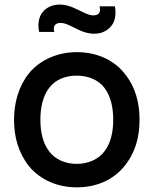

<svg xmlns="http://www.w3.org/2000/svg" viewBox="-20 -807 674 843"><path d="M484.4 -779.2H416.7C422.9 -761.5 418.8 -741.7 394.8 -739.6C370.8 -737.5 346.9 -753.1 316.7 -766.7C285.4 -782.3 252.1 -791.7 217.7 -784.4C194.8 -779.2 172.9 -765.6 160.4 -743.8C147.9 -721.9 145.8 -691.7 152.1 -666.7H218.8C212.5 -685.4 216.7 -704.2 241.7 -706.2C265.6 -708.3 289.6 -692.7 318.8 -679.2C350 -663.5 383.3 -654.2 417.7 -661.5C440.6 -666.7 462.5 -681.2 475 -702.1C487.5 -722.9 489.6 -754.2 484.4 -779.2ZM316.7 15.6C400 15.6 475 -14.6 526 -77.1C574 -136.5 592.7 -204.2 592.7 -281.2C592.7 -355.2 575 -426 526 -485.4C476 -547.9 399 -578.1 316.7 -578.1C235.4 -578.1 157.3 -545.8 107.3 -485.4C62.5 -429.2 41.7 -357.3 41.7 -281.2C41.7 -206.3 60.4 -136.5 107.3 -77.1C158.3 -15.6 235.4 15.6 316.7 15.6ZM477.1 -281.2C477.1 -231.3 467.7 -181.2 439.6 -143.8C412.5 -106.3 365.6 -87.5 316.7 -87.5C267.7 -87.5 221.9 -106.3 194.8 -143.8C166.7 -181.2 157.3 -231.3 157.3 -281.2C157.3 -331.2 166.7 -382.3 194.8 -419.8C221.9 -457.3 267.7 -475 316.7 -475C365.6 -475 412.5 -457.3 439.6 -419.8C467.7 -382.3 477.1 -331.2 477.1 -281.2Z"/></svg>

Font: Manrope Semibold
Style: Regular
Weight: 600
Width: 4
Designer: Michael Sharanda
Foundry: Michael Sharanda
Version: Version 2.000;PS 002.000;hotconv 1.0.88;makeotf.lib2.5.64775